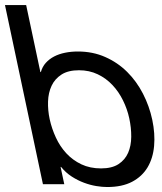

<svg xmlns="http://www.w3.org/2000/svg" viewBox="-31 -734 644 765"><path d="M483.9 -263.2Q476.1 -299.3 459.2 -333.7Q442.4 -368.2 417.2 -395Q392.1 -421.9 358.4 -438Q324.7 -454.1 283.7 -454.1Q240.7 -454.1 214.1 -437Q187.5 -419.9 174.6 -392.3Q161.6 -364.7 160.4 -329.8Q159.2 -294.9 167 -258.8Q175.3 -221.2 191.7 -185.8Q208 -150.4 233.4 -123Q258.8 -95.7 293.2 -79.3Q327.6 -63 371.6 -63Q415 -63 441.2 -80.1Q467.3 -97.2 479.5 -125.2Q491.7 -153.3 491.9 -189.2Q492.2 -225.1 483.9 -263.2ZM73.2 -713.9 129.9 -446.8H131.8Q137.7 -468.3 151.6 -483.6Q165.5 -499 184.8 -509Q204.1 -519 228.3 -523.9Q252.4 -528.8 279.3 -528.8Q338.9 -528.8 388.4 -506.8Q438 -484.9 475.6 -447.5Q513.2 -410.2 538.6 -360.8Q564 -311.5 575.7 -256.8Q587.4 -201.2 583 -152.3Q578.6 -103.5 556.9 -67.1Q535.2 -30.8 495.4 -9.8Q455.6 11.2 396 11.2Q376.5 11.2 352.5 7.3Q328.6 3.4 303.7 -5.9Q278.8 -15.1 254.9 -30.5Q231 -45.9 212.4 -68.8H210.4L225.1 0H140.1L-11.2 -713.9Z"/></svg>

Font: XB Khoramshahr
Style: Oblique
Weight: 400
Italic angle: 12°
Designer: Behnam
Foundry: Irmug
Version: Version 8.005 2009